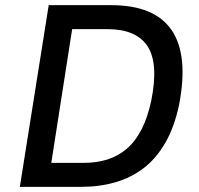

<svg xmlns="http://www.w3.org/2000/svg" viewBox="-20 -725 773 745"><path d="M57 0 169 -705H411Q580 -705 646 -608Q712 -511 675 -319Q657 -233 622 -172Q587 -111 538.5 -73.5Q490 -36 428.5 -18Q367 0 295 0ZM179 -93H304Q354 -93 396 -106Q438 -119 471.5 -147.5Q505 -176 529 -222.5Q553 -269 567 -335Q596 -479 552.5 -545.5Q509 -612 396 -612H260Z"/></svg>

Font: Nunito Sans 7pt SemiCondensed SemiBold
Style: Italic
Weight: 600
Width: 4
Italic angle: -9°
Designer: Vernon Adams
Foundry: Vernon Adams
Version: Version 3.101;gftools[0.9.27]